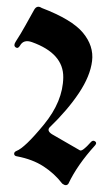

<svg xmlns="http://www.w3.org/2000/svg" viewBox="-20 -540 318 563"><path d="M125 -166Q117.2 -156.2 132.3 -146.5L214.4 -99.1Q221.7 -95.2 246.6 -123.5Q252.4 -129.9 258.8 -125.5Q265.1 -121.1 258.8 -113.8Q206.5 -56.2 180.7 -1.5Q174.3 7.3 162.6 -1.5Q139.2 -31.7 107.4 -52.2Q75.7 -72.8 30.3 -81.5Q22 -82.5 21.5 -88.4Q21 -94.2 27.8 -97.2Q52.2 -106 108.4 -174.3Q164.6 -242.7 165.5 -313Q166.5 -383.3 73.7 -416.5Q49.3 -425.3 38.6 -406.2Q32.7 -396 25.6 -401.4Q18.6 -406.7 26.4 -418.5Q41 -440.9 54 -464.4Q66.9 -487.8 80.1 -511.2Q88.4 -525.9 102.5 -516.6Q190.9 -482.9 223.1 -444.1Q255.4 -405.3 250 -361.1Q244.6 -316.9 211.4 -267.1Q178.2 -217.3 125 -166Z"/></svg>

Font: Bertholdr Mainzer Fraktur
Style: Regular
Weight: 400
Designer: Peter Wiegel, original typeface by Carl Albert Fahrenwaldt 1901
Foundry: Peter Wiegel
Version: Version 1.000 2010 initial release